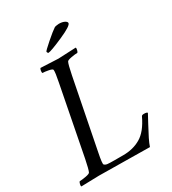

<svg xmlns="http://www.w3.org/2000/svg" viewBox="-199 -904 910 1013"><g transform="rotate(-30 256.0 -398.0)"><path d="M162.1 -109.4Q148.9 -44.4 154.3 -39.1Q161.1 -32.2 172.9 -30.8Q184.6 -29.3 216.8 -29.3H268.6Q328.6 -29.3 374 -55.7Q421.4 -82.5 457 -158.2Q460 -164.1 471.7 -164.1Q489.3 -164.1 493.2 -158.2Q486.8 -146 465.3 -106.4Q443.8 -66.9 431.2 -41.3Q418.5 -15.6 412.1 3.9Q365.7 3.9 266.4 2Q167 0 103.5 0Q81.1 0 46.4 1.5Q11.7 2.9 -4.9 2.9Q-7.8 -1 -5.4 -11.2Q-2.9 -21.5 1 -25.4Q14.6 -25.4 39.1 -29.8Q63.5 -34.2 66.4 -41Q73.2 -54.7 85 -113.3L166 -530.3Q177.7 -587.9 175.8 -602.5Q175.3 -609.4 152.6 -613.8Q129.9 -618.2 116.2 -618.2Q113.8 -621.6 115.2 -632.3Q116.7 -643.1 121.1 -646.5Q213.9 -641.6 227.5 -641.6Q239.7 -641.6 335 -646.5Q337.9 -642.6 335.4 -632.3Q333 -622.1 329.1 -618.2Q315.4 -618.2 291 -613.8Q266.6 -609.4 263.7 -602.5Q256.8 -588.9 245.1 -530.3ZM196.3 -694.3Q195.3 -694.3 192.9 -698.2Q190.4 -702.1 190.4 -704.1Q190.4 -709 232.7 -745.8Q274.9 -782.7 293.9 -794.9Q295.9 -796.4 305.4 -798.1Q314.9 -799.8 320.3 -799.8Q340.8 -799.8 354 -793.2Q367.2 -786.6 367.2 -778.3Q367.2 -762.2 289.8 -728.3Q212.4 -694.3 196.3 -694.3Z"/></g></svg>

Font: Crimson
Style: Italic
Weight: 400
Italic angle: -11°
Version: Version 0.8